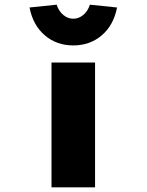

<svg xmlns="http://www.w3.org/2000/svg" viewBox="-20 -800 626 820"><path d="M200 0V-533H386V0ZM293 -606Q222 -606 171.5 -649Q121 -692 106 -768L222 -780Q231 -752 250.5 -736Q270 -720 293 -720Q316 -720 335.5 -736Q355 -752 364 -780L480 -768Q465 -692 414.5 -649Q364 -606 293 -606Z"/></svg>

Font: Lexend Zetta ExtraBold
Style: Regular
Weight: 800
Designer: Bonnie Shaver-Troup, Thomas Jockin
Foundry: Lexend
Version: Version 1.007